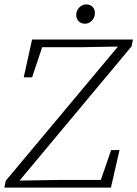

<svg xmlns="http://www.w3.org/2000/svg" viewBox="-20 -854 625 874"><path d="M0 0 6 -31 517 -642 341 -639H172L126 -502H88L126 -674H585L579 -643L69 -32L258 -35H439L486 -171H524L485 0ZM367 -746Q350 -746 338.5 -757Q327 -768 327 -786Q327 -806 341 -820Q355 -834 373 -834Q390 -834 401 -823Q412 -812 412 -795Q412 -775 398.5 -760.5Q385 -746 367 -746Z"/></svg>

Font: Source Serif 4 SmText Light
Style: Italic
Weight: 300
Italic angle: -12°
Designer: Frank Grießhammer
Foundry: Adobe
Version: Version 4.005;hotconv 1.1.0;makeotfexe 2.6.0